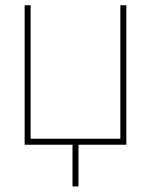

<svg xmlns="http://www.w3.org/2000/svg" viewBox="-20 -542 565 719"><path d="M72.3 0V-522.5H94.7V-22.5H430.7V-522.5H453.1V0ZM251.5 156.2V-11.7H273.9V156.2Z"/></svg>

Font: Inter 28pt Thin
Style: Regular
Weight: 250
Designer: Rasmus Andersson
Foundry: rsms
Version: Version 4.001;git-66647c0bb